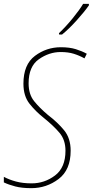

<svg xmlns="http://www.w3.org/2000/svg" viewBox="-25 -970 483 1000"><path d="M298 -790Q334 -819 374.5 -864Q415 -909 438 -942V-950H408Q389 -918 353 -874Q317 -830 282 -797L283 -790ZM343 -185Q343 -250 309 -291.5Q275 -333 225 -371Q181 -408 152.5 -443.5Q124 -479 124 -536Q124 -624 177.5 -661.5Q231 -699 291 -699Q330 -699 359 -690Q388 -681 415 -666L427 -690Q402 -704 369.5 -714Q337 -724 292 -724Q217 -724 157 -679Q97 -634 97 -534Q97 -470 128.5 -430Q160 -390 203 -356Q255 -314 285.5 -277.5Q316 -241 316 -185Q316 -97 261.5 -56Q207 -15 140 -15Q94 -15 58.5 -24.5Q23 -34 -5 -49V-20Q20 -8 54.5 1Q89 10 138 10Q217 10 280 -37.5Q343 -85 343 -185Z"/></svg>

Font: Noto Sans Display SemiCondensed Thin
Style: Italic
Weight: 250
Width: 4
Designer: Monotype Design team
Foundry: Monotype Imaging Inc.
Version: 1.000